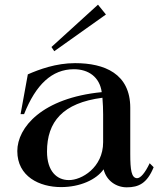

<svg xmlns="http://www.w3.org/2000/svg" viewBox="-20 -785 693 821"><path d="M241 15C323 15 392 -17 423 -61C435 -12 477 16 522 16C573 16 609 -1 637 -70L620 -87C600 -45 581 -23 566 -23C542 -24 537 -58 537 -127V-324C537 -470 427 -515 301 -515C219 -515 147 -488 99 -467L68 -297H83C133 -423 202 -489 296 -489C358 -489 406 -456 415 -391C160 -366 54 -240 54 -139C54 -30 149 15 241 15ZM274 -15C224 -15 181 -52 181 -137C181 -264 248 -345 418 -367C420 -347 421 -313 421 -296V-177C421 -68 328 -14 274 -15ZM433 -723 399 -765 200 -584 212 -566Z"/></svg>

Font: Sprat Medium
Style: Regular
Weight: 500
Designer: Ethan Nakache
Foundry: Collletttivo
Version: Version 2.000;Glyphs 3.2 (3217)